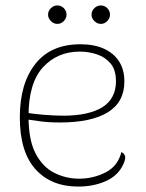

<svg xmlns="http://www.w3.org/2000/svg" viewBox="-20 -675 537 707"><path d="M268 12Q168 12 110.5 -52Q53 -116 53 -243Q53 -367 110 -439.5Q167 -512 276 -512Q326 -512 362 -496Q398 -480 418 -449.5Q438 -419 438 -375Q438 -299 377 -261.5Q316 -224 201 -224Q158 -224 126.5 -228.5Q95 -233 67 -237V-262Q96 -256 138.5 -252.5Q181 -249 213 -249Q260 -249 296.5 -257Q333 -265 357.5 -280.5Q382 -296 394.5 -320Q407 -344 407 -375Q407 -418 387 -441.5Q367 -465 336.5 -475Q306 -485 274 -485Q191 -485 138 -427Q85 -369 85 -247Q85 -159 111.5 -109Q138 -59 181 -38Q224 -17 271 -17Q323 -17 368.5 -40Q414 -63 427 -115Q436 -111 440 -102Q444 -93 435 -72Q416 -29 370.5 -8.5Q325 12 268 12ZM191 -587Q178 -587 167.5 -597.5Q157 -608 157 -621Q157 -635 167.5 -645Q178 -655 191 -655Q205 -655 215 -645Q225 -635 225 -621Q225 -608 215 -597.5Q205 -587 191 -587ZM351 -587Q338 -587 327.5 -597.5Q317 -608 317 -621Q317 -635 327.5 -645Q338 -655 351 -655Q365 -655 375 -645Q385 -635 385 -621Q385 -608 375 -597.5Q365 -587 351 -587Z"/></svg>

Font: Arima Thin Thin
Style: Regular
Weight: 250
Version: Version 1.100